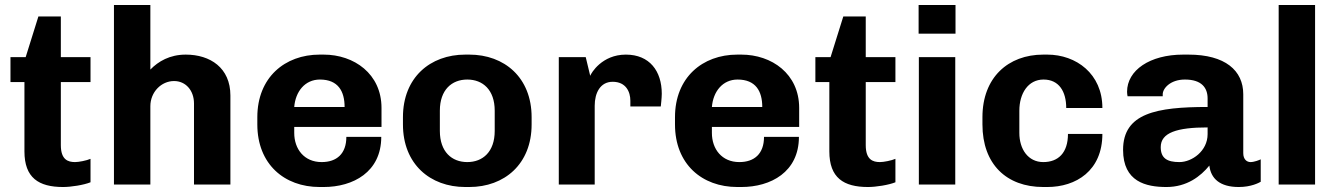

<svg xmlns="http://www.w3.org/2000/svg" viewBox="-20 -740 5361 770"><path d="M343 -9V-103C327 -96 296 -90 281 -90C253 -90 224 -99 224 -158V-411H343V-511H224V-674H134L83 -511H22V-411H78V-133C78 -27 135 10 233 10C265 10 316 2 343 -9Z M583 -720H437V0H583V-314C583 -371 627 -415 678 -415C725 -415 758 -377 758 -325V0H904V-357C904 -468 823 -521 725 -521C661 -521 615 -494 583 -461Z M1509 -191H1369C1369 -123 1330 -90 1270 -90C1200 -90 1160 -142 1160 -207V-231H1510V-307C1510 -444 1400 -521 1278 -521H1262C1122 -521 1012 -429 1012 -270V-241C1012 -82 1120 10 1262 10H1278C1396 10 1509 -50 1509 -191ZM1263 -421C1336 -421 1362 -374 1362 -311H1160C1165 -373 1203 -421 1263 -421Z M2112 -241V-270C2112 -429 2003 -521 1862 -521H1846C1705 -521 1596 -429 1596 -270V-241C1596 -82 1705 10 1846 10H1862C2003 10 2112 -82 2112 -241ZM1964 -296V-215C1964 -131 1916 -90 1854 -90C1792 -90 1744 -131 1744 -215V-296C1744 -380 1792 -421 1854 -421C1916 -421 1964 -380 1964 -296Z M2508 -313H2630C2630 -313 2634 -348 2634 -364C2634 -455 2585 -521 2490 -521C2394 -521 2351 -447 2347 -436L2329 -511H2221V0H2365V-316C2365 -367 2387 -412 2437 -412C2491 -412 2508 -371 2508 -336Z M3184 -191H3044C3044 -123 3005 -90 2945 -90C2875 -90 2835 -142 2835 -207V-231H3185V-307C3185 -444 3075 -521 2953 -521H2937C2797 -521 2687 -429 2687 -270V-241C2687 -82 2795 10 2937 10H2953C3071 10 3184 -50 3184 -191ZM2938 -421C3011 -421 3037 -374 3037 -311H2835C2840 -373 2878 -421 2938 -421Z M3571 -9V-103C3555 -96 3524 -90 3509 -90C3481 -90 3452 -99 3452 -158V-411H3571V-511H3452V-674H3362L3311 -511H3250V-411H3306V-133C3306 -27 3363 10 3461 10C3493 10 3544 2 3571 -9Z M3664 -720V-605H3812V-720ZM3665 0H3811V-511H3665Z M4068 -207V-296C4068 -365 4103 -421 4165 -421C4227 -421 4256 -373 4256 -307H4401C4401 -444 4296 -521 4180 -521H4164C4023 -521 3920 -429 3920 -270V-241C3920 -82 4016 10 4164 10H4180C4295 10 4401 -55 4401 -203H4263C4263 -127 4224 -90 4164 -90C4103 -90 4068 -142 4068 -207Z M4823 -345V-311C4618 -311 4484 -286 4484 -139C4484 -11 4576 10 4658 10C4740 10 4795 -33 4830 -76C4836 -24 4872 10 4948 10C4998 10 5029 -7 5036 -11V-101C5030 -98 5010 -90 4995 -90C4981 -90 4966 -100 4966 -126V-362C4966 -457 4894 -521 4746 -521H4725C4591 -521 4500 -458 4500 -372C4500 -365 4501 -360 4502 -354H4643V-362C4643 -385 4673 -421 4732 -421C4800 -421 4823 -387 4823 -345ZM4823 -229V-202C4823 -134 4760 -90 4710 -90C4661 -90 4635 -105 4635 -150C4635 -208 4700 -229 4823 -229Z M5108 0H5254V-720H5108Z"/></svg>

Font: Chivo
Style: Bold
Weight: 700
Designer: Hector Gatti
Foundry: Omnibus-Type
Version: Version 1.003;PS 001.003;hotconv 1.0.70;makeotf.lib2.5.58329